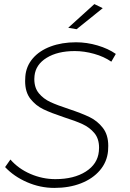

<svg xmlns="http://www.w3.org/2000/svg" viewBox="-20 -914 636 940"><path d="M547 -650 525 -612Q489 -637 440.5 -650.5Q392 -664 346 -664Q262 -664 208.5 -631Q155 -598 149 -543Q148 -537 148 -527Q148 -484 170.5 -457Q193 -430 226.5 -414.5Q260 -399 318 -380Q381 -359 419 -340.5Q457 -322 483.5 -288Q510 -254 510 -200Q510 -184 509 -175Q504 -121 469 -80Q434 -39 376.5 -16.5Q319 6 246 6Q177 6 112.5 -22Q48 -50 5 -96L31 -133Q70 -88 129 -62.5Q188 -37 251 -37Q342 -37 400 -74Q458 -111 464 -173Q465 -179 465 -191Q465 -235 442 -262.5Q419 -290 384.5 -306Q350 -322 293 -340Q230 -361 192.5 -379Q155 -397 129 -430Q103 -463 103 -517Q103 -532 104 -540Q108 -590 140.5 -628Q173 -666 228 -686.5Q283 -707 352 -707Q405 -707 457.5 -691.5Q510 -676 547 -650ZM442 -894 483 -874 355 -771 314 -778Z"/></svg>

Font: Gontserrat ExtraLight
Style: Italic
Weight: 275
Italic angle: -11.3°
Designer: Julieta Ulanovsky
Foundry: Julieta Ulanovsky
Version: Version 6.001